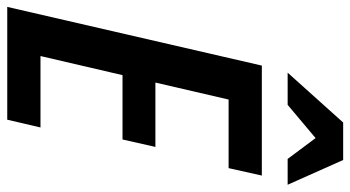

<svg xmlns="http://www.w3.org/2000/svg" viewBox="-246 -746 990 543"><g transform="rotate(90 249.5 -475.0)"><path d="M-2 0 164 -720H475L454 -626H260L212 -419H394L373 -326H191L137 -94H339L317 0ZM184 -793 325 -950H431L501 -793H428L369 -872L275 -793Z"/></g></svg>

Font: Instrument Sans Condensed SemiBold Italic
Style: Regular
Weight: 600
Width: 3
Italic angle: -13°
Designer: Rodrigo Fuenzalida
Foundry: fragTYPE
Version: Version 1.000; ttfautohint (v1.8.4.7-5d5b);gftools[0.9.28]